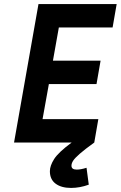

<svg xmlns="http://www.w3.org/2000/svg" viewBox="-20 -700 593 943"><path d="M416 207Q372 223 329 223Q281 223 253 202Q225 181 225 141Q225 114 246 81Q267 48 332 0H49L169 -680H553L533 -565H269L240 -402H474L454 -287H220L189 -115H463L443 0Q396 34 372 55Q348 76 339.5 89Q331 102 331 114Q331 133 357 133Q377 133 405 124Z"/></svg>

Font: Inria Sans
Style: Bold Italic
Weight: 700
Italic angle: -10°
Designer: Black Foundry Team
Foundry: Black Foundry
Version: Version 1.2; ttfautohint (v1.8.3)